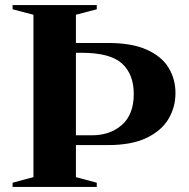

<svg xmlns="http://www.w3.org/2000/svg" viewBox="-20 -735 742 755"><path d="M360.5 -16.5V0H29.5V-16.5L111.5 -38.5V-677L29.5 -698.5V-715H360.5V-698.5L278.5 -677V-566H404.5Q499 -566 557.5 -539.5Q616 -513 643 -468.5Q670 -424 670 -369Q670 -313 642.2 -266.8Q614.5 -220.5 555.8 -192.5Q497 -164.5 404.5 -164.5H278.5V-38.5ZM506 -365Q506 -443 459.8 -485.2Q413.5 -527.5 300.5 -527.5H278.5V-203H341.5Q413.5 -203 459.8 -244.2Q506 -285.5 506 -365Z"/></svg>

Font: Newsreader Display SemiBold
Style: Regular
Weight: 600
Designer: Hugues Gentile
Foundry: Production Type
Version: Version 1.001